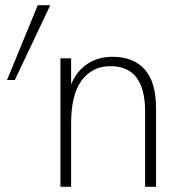

<svg xmlns="http://www.w3.org/2000/svg" viewBox="-20 -717 692 737"><path d="M125 -697H173L37 -410H7ZM212 -493H253V-393Q274 -444 315 -471.5Q356 -499 412 -499Q492 -499 535.5 -450.5Q579 -402 579 -302V0H537V-289Q537 -463 404 -463Q335 -463 294 -409Q253 -355 253 -243V0H212Z"/></svg>

Font: Hanken Grotesk ExtraLight
Style: Regular
Weight: 200
Designer: Alfredo Marco Pradil
Foundry: Hanken Design Co.
Version: Version 3.014